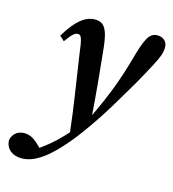

<svg xmlns="http://www.w3.org/2000/svg" viewBox="-179 -587 818 910"><g transform="rotate(15 230.5 -132.0)"><path d="M-70 165C-68 207 -37 233 9 233C67 233 122 194 180 132C227 82 257 39 286 -2C342 -81 382 -152 419 -214C455 -274 478 -318 500 -359C521 -400 531 -422 531 -452C531 -479 510 -497 483 -497C444 -497 427 -469 396 -356C366 -249 335 -167 280 -51C273 -150 263 -255 251 -370C241 -467 221 -493 176 -493C131 -493 84 -458 37 -376L60 -355C88 -395 102 -406 116 -406C132 -406 138 -395 149 -305C169 -168 186 -71 200 54C191 64 182 74 172 84C143 114 112 140 79 163C48 131 25 114 -7 114C-39 114 -63 132 -70 165Z"/></g></svg>

Font: Source Serif Pro Semibold
Style: Italic
Weight: 600
Italic angle: -12°
Designer: Frank Grießhammer
Foundry: Adobe Systems Incorporated
Version: Version 3.001;hotconv 1.0.111;makeotfexe 2.5.65597